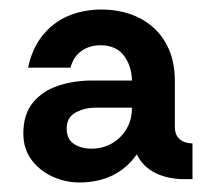

<svg xmlns="http://www.w3.org/2000/svg" viewBox="-20 -730 444 403"><path d="M146 -347Q118 -347 91 -359Q64 -371 46.5 -394Q29 -417 29 -450Q29 -490 49 -514.5Q69 -539 102 -550Q135 -561 174 -561H257Q256 -593 239.5 -614Q223 -635 191 -635Q168 -635 151 -623Q134 -611 128 -588H39Q47 -627 68.5 -654.5Q90 -682 122 -696Q154 -710 194 -710Q224 -710 251.5 -701Q279 -692 300.5 -673.5Q322 -655 334.5 -626.5Q347 -598 347 -559V-464Q347 -446 357.5 -437.5Q368 -429 384 -429V-354H367Q332 -354 306 -367Q280 -380 267 -406Q247 -377 216.5 -362Q186 -347 146 -347ZM172 -418Q195 -418 214 -428.5Q233 -439 245 -458.5Q257 -478 257 -504H180Q158 -504 139 -494Q120 -484 120 -460Q120 -438 135 -428Q150 -418 172 -418Z"/></svg>

Font: Rethink Sans
Style: Bold
Weight: 700
Designer: The Rethink Sans project authors (Hans Thiessen). DM Sans designed by Colophon Foundry.
Foundry: Rethink Communications LLC
Version: Version 1.001